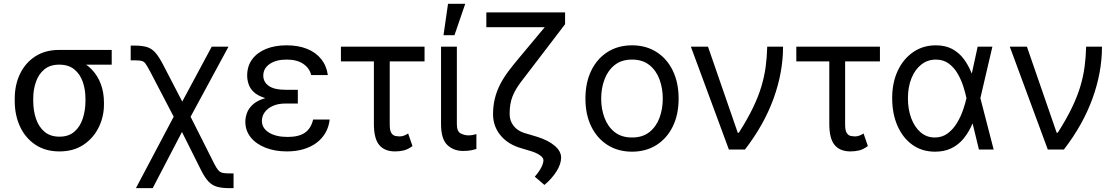

<svg xmlns="http://www.w3.org/2000/svg" viewBox="-20 -793 5919 1018"><path d="M58.1 -258.3V-270Q58.1 -343.3 86.4 -401.9Q114.7 -460.4 167.5 -494.4Q220.2 -528.3 293.9 -528.3Q309.6 -526.9 322.8 -517.6Q335.9 -508.3 351.8 -496.3Q367.7 -484.4 392.1 -474.6Q435.5 -457 466.8 -424.3Q498 -391.6 514.6 -347.2Q531.2 -302.7 531.2 -248.5V-238.8Q531.2 -174.8 503.4 -117.9Q475.6 -61 422.9 -25.6Q370.1 9.8 295.4 9.8Q220.7 9.8 167.7 -25.6Q114.7 -61 86.4 -121.6Q58.1 -182.1 58.1 -258.3ZM156.2 -270V-258.3Q156.2 -207 170.7 -163.8Q185.1 -120.6 215.8 -94.5Q246.6 -68.4 295.4 -68.4Q343.8 -68.4 374 -94.5Q404.3 -120.6 418.7 -164.1Q433.1 -207.5 433.1 -258.3V-270Q433.1 -318.4 418.7 -359.4Q404.3 -400.4 373.8 -425.3Q343.3 -450.2 293.9 -450.2Q245.6 -450.2 215.3 -425.3Q185.1 -400.4 170.7 -359.4Q156.2 -318.4 156.2 -270ZM572.3 -528.3V-450.2H293.9V-528.3Z M700.7 204.6 926.8 -223.1H965.8L1115.2 73.7Q1127.4 98.1 1137.2 109.4Q1147 120.6 1160.4 123.5Q1173.8 126.5 1197.8 126.5H1218.3V204.6H1197.8Q1157.2 204.6 1131.1 197.3Q1105 189.9 1085.7 169.7Q1066.4 149.4 1046.4 109.9L944.8 -93.3L789.6 204.6ZM913.6 -149.9 775.9 -414.1Q760.7 -442.4 752 -454.8Q743.2 -467.3 730.7 -470.2Q718.3 -473.1 693.4 -473.1H672.9V-551.3H693.4Q733.9 -551.3 759.3 -543.5Q784.7 -535.6 804 -513.7Q823.2 -491.7 844.7 -450.2L946.3 -254.4L1102.5 -545.4H1191.4L977.5 -149.9Z M1485.4 -284.2H1559.1V-244.1H1493.7Q1455.1 -244.1 1427.2 -231.7Q1399.4 -219.2 1384 -198.5Q1368.7 -177.7 1368.7 -151.9Q1368.7 -113.3 1406 -90.1Q1443.4 -66.9 1504.9 -66.9Q1564.5 -66.9 1596.9 -89.6Q1629.4 -112.3 1640.1 -159.2H1728Q1723.6 -120.6 1705.8 -89.4Q1688 -58.1 1658.4 -35.9Q1628.9 -13.7 1589.1 -2Q1549.3 9.8 1501 9.8Q1438 9.8 1387.9 -9.8Q1337.9 -29.3 1309.3 -64.9Q1280.8 -100.6 1280.8 -147.9Q1280.8 -169.4 1289.1 -193.1Q1297.4 -216.8 1319.1 -237.5Q1340.8 -258.3 1381.3 -271.2Q1421.9 -284.2 1485.4 -284.2ZM1559.1 -261.2H1485.4Q1423.3 -261.2 1384.8 -273.4Q1346.2 -285.6 1325.7 -304.9Q1305.2 -324.2 1297.9 -347.4Q1290.5 -370.6 1290.5 -392.1Q1290.5 -442.4 1316.9 -478.3Q1343.3 -514.2 1390.1 -533.4Q1437 -552.7 1499.5 -552.7Q1561.5 -552.7 1608.2 -533.9Q1654.8 -515.1 1683.1 -479.7Q1711.4 -444.3 1718.3 -395H1629.9Q1621.1 -432.1 1587.6 -454.6Q1554.2 -477.1 1499.5 -477.1Q1443.4 -477.1 1409.7 -453.6Q1376 -430.2 1376 -392.1Q1376 -357.9 1405.3 -337.4Q1434.6 -316.9 1493.7 -316.9H1559.1Z M2231 -545.4V-467.3H1787.6V-545.4ZM1962.4 -545.4H2046.4V-132.3Q2046.4 -101.1 2054.9 -87.9Q2063.5 -74.7 2076.2 -72.3Q2088.9 -69.8 2100.1 -69.8Q2112.8 -69.8 2124.8 -75Q2136.7 -80.1 2144 -85.4L2167 -18.6Q2142.6 -0.5 2120.4 4.6Q2098.1 9.8 2074.7 9.8Q2019.5 9.8 1991 -23.9Q1962.4 -57.6 1962.4 -136.2Z M2318.4 -545.4H2402.3V-134.8Q2402.3 -96.2 2422.4 -85.7Q2442.4 -75.2 2464.8 -75.2Q2475.6 -75.2 2488 -77.6Q2500.5 -80.1 2505.9 -82.5V-2.9Q2495.1 0.5 2477.8 3.9Q2460.4 7.3 2435.1 7.3Q2384.8 7.3 2351.6 -24.4Q2318.4 -56.2 2318.4 -134.8ZM2331.5 -606.4 2355.5 -772.9H2446.8L2389.6 -606.4Z M2933.6 -727.1H2976.1V-664.6L2810.1 -447.3Q2770.5 -395.5 2741.7 -357.9Q2712.9 -320.3 2697.5 -282Q2682.1 -243.7 2682.1 -189Q2682.1 -152.3 2703.1 -125.7Q2724.1 -99.1 2760.3 -87.9L2825.7 -68.4Q2886.2 -49.8 2920.7 -20.5Q2955.1 8.8 2955.1 42.5Q2955.1 76.7 2930.9 115.2Q2906.7 153.8 2866.7 187.5L2815.4 143.6Q2836.9 119.6 2849.1 96.4Q2861.3 73.2 2861.3 56.6Q2861.3 43 2841.6 29.3Q2821.8 15.6 2787.1 5.9L2743.2 -7.3Q2673.3 -27.3 2633.8 -75.4Q2594.2 -123.5 2594.2 -187.5Q2594.2 -232.4 2603.8 -270.8Q2613.3 -309.1 2631.1 -344.2Q2648.9 -379.4 2675 -414.3Q2701.2 -449.2 2733.4 -487.3ZM2558.6 -727.1H2946.3V-648.9H2558.6Z M3331.1 11.2Q3257.3 11.2 3201.7 -23.9Q3146 -59.1 3115 -122.3Q3084 -185.5 3084 -270Q3084 -355.5 3115 -418.9Q3146 -482.4 3201.7 -517.6Q3257.3 -552.7 3331.1 -552.7Q3404.8 -552.7 3460.4 -517.6Q3516.1 -482.4 3547.1 -418.7Q3578.1 -355 3578.1 -270Q3578.1 -185.5 3547.1 -122.3Q3516.1 -59.1 3460.4 -23.9Q3404.8 11.2 3331.1 11.2ZM3331.1 -64Q3387.2 -64 3423.3 -92.8Q3459.5 -121.6 3476.8 -168.5Q3494.1 -215.3 3494.1 -270Q3494.1 -324.7 3476.8 -371.8Q3459.5 -418.9 3423.3 -448Q3387.2 -477.1 3331.1 -477.1Q3274.9 -477.1 3238.8 -448Q3202.6 -418.9 3185.1 -371.8Q3167.5 -324.7 3167.5 -270Q3167.5 -215.3 3185.1 -168.5Q3202.6 -121.6 3238.8 -92.8Q3274.9 -64 3331.1 -64Z M3844.7 0 3643.1 -545.4H3733.9L3891.6 -89.4H3897.5Q3943.4 -161.6 3972.2 -221.4Q4001 -281.2 4016.8 -334.2Q4032.7 -387.2 4039.6 -438.5Q4046.4 -489.7 4047.9 -545.4H4131.8Q4131.8 -409.2 4081.3 -270Q4030.8 -130.9 3929.7 0Z M4645.5 -545.4V-467.3H4202.1V-545.4ZM4377 -545.4H4460.9V-132.3Q4460.9 -101.1 4469.5 -87.9Q4478 -74.7 4490.7 -72.3Q4503.4 -69.8 4514.6 -69.8Q4527.3 -69.8 4539.3 -75Q4551.3 -80.1 4558.6 -85.4L4581.5 -18.6Q4557.1 -0.5 4534.9 4.6Q4512.7 9.8 4489.3 9.8Q4434.1 9.8 4405.5 -23.9Q4377 -57.6 4377 -136.2Z M4936 11.2Q4867.7 10.7 4817.1 -25.6Q4766.6 -62 4738.5 -126Q4710.4 -189.9 4710.4 -272.9Q4710.4 -355 4740 -418Q4769.5 -481 4821.8 -516.8Q4874 -552.7 4941.9 -552.7Q4991.7 -552.7 5027.8 -533.7Q5064 -514.6 5089.4 -481Q5114.7 -447.3 5132.3 -403.3H5165L5177.7 -273.9L5248.5 0H5170.4L5104 -273.9Q5098.6 -299.8 5087.6 -334.5Q5076.7 -369.1 5058.1 -401.6Q5039.6 -434.1 5011 -455.6Q4982.4 -477.1 4941.9 -477.1Q4898.4 -477.1 4865 -450.9Q4831.5 -424.8 4812.7 -378.2Q4793.9 -331.5 4793.9 -271.5Q4793.9 -212.4 4811.8 -165.3Q4829.6 -118.2 4861.6 -91.1Q4893.6 -64 4936 -64Q4975.6 -64 5004.6 -85.7Q5033.7 -107.4 5053.7 -140.6Q5073.7 -173.8 5085.9 -209.2Q5098.1 -244.6 5104 -271.5L5163.6 -545.4H5241.7L5177.7 -271.5L5165 -137.7H5136.2Q5117.7 -93.8 5090.3 -59.8Q5063 -25.9 5024.7 -7.1Q4986.3 11.7 4936 11.2Z M5535.6 0 5334 -545.4H5424.8L5582.5 -89.4H5588.4Q5634.3 -161.6 5663.1 -221.4Q5691.9 -281.2 5707.8 -334.2Q5723.6 -387.2 5730.5 -438.5Q5737.3 -489.7 5738.8 -545.4H5822.8Q5822.8 -409.2 5772.2 -270Q5721.7 -130.9 5620.6 0Z"/></svg>

Font: Sahel VF Regular
Style: Regular
Weight: 400
Foundry: Saber Rastikerdar (saber.rastikerdar@gmail.com)
Version: Version 3.4.0